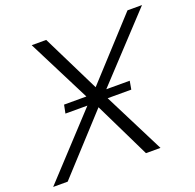

<svg xmlns="http://www.w3.org/2000/svg" viewBox="-154 -840 986 970"><g transform="rotate(-20 339.0 -355.0)"><path d="M156 -327 165 -372H285L114 -710H192L345 -400L629 -710H707L392 -372H518L510 -327H383L548 0H470L324 -300L49 0H-29L274 -327Z"/></g></svg>

Font: Raleway
Style: Italic
Weight: 400
Italic angle: -12°
Designer: Matt McInerney, Pablo Impallari, Rodrigo Fuenzalida
Foundry: Matt McInerney, Pablo Impallari, Rodrigo Fuenzalida
Version: Version 4.026